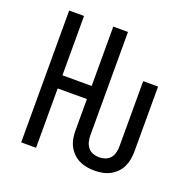

<svg xmlns="http://www.w3.org/2000/svg" viewBox="-130 -866 1010 1006"><g transform="rotate(20 375.0 -363.5)"><path d="M498 8Q476 8 454 4Q432 0 412 -10Q392 -20 376.5 -36Q361 -52 351 -72Q341 -92 337.5 -113.5Q334 -135 334 -158V-331H171V0H88V-735H171V-404H334V-735H416V-158Q416 -140 420.5 -122.5Q425 -105 436 -91.5Q447 -78 463.5 -72Q480 -66 498 -66Q515 -66 532 -72Q549 -78 560 -91.5Q571 -105 575 -122.5Q579 -140 579 -158V-520H662V-158Q662 -135 658 -113.5Q654 -92 644.5 -72Q635 -52 619 -36Q603 -20 583.5 -10Q564 0 542 4Q520 8 498 8Z"/></g></svg>

Font: Iosevka Aile
Style: Regular
Weight: 400
Designer: Belleve Invis
Foundry: Belleve Invis
Version: Version 28.0.1; ttfautohint (v1.8.4)